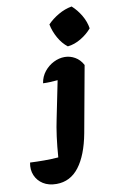

<svg xmlns="http://www.w3.org/2000/svg" viewBox="-242 -829 674 1084"><g transform="rotate(-10 95.0 -287.0)"><path d="M264 -435 195 -56Q172 67 121.5 133Q71 199 -8 199Q-53 199 -84 179.5Q-115 160 -129 127Q-143 94 -135 54Q-95 56 -54 56Q-13 56 27 53Q36 -72 56 -165L99 -377Q77 -375 56.5 -374Q36 -373 15 -374Q21 -412 43.5 -440Q66 -468 97 -483.5Q128 -499 160 -499Q191 -499 219 -483Q247 -467 264 -435ZM249 -773Q279 -746 300.5 -709.5Q322 -673 328 -634Q303 -604 265.5 -581.5Q228 -559 189 -555Q159 -578 137.5 -616Q116 -654 108 -695Q135 -723 172 -744.5Q209 -766 249 -773Z"/></g></svg>

Font: Piazzolla ExtraBold
Style: Italic
Weight: 800
Italic angle: -11.3°
Designer: Juan Pablo del Peral
Foundry: Huerta Tipografica
Version: Version 1.330